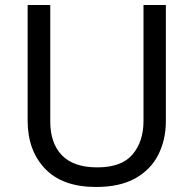

<svg xmlns="http://www.w3.org/2000/svg" viewBox="-20 -734 771 764"><path d="M640 -252Q640 -178 610 -118.5Q580 -59 518.5 -24.5Q457 10 362 10Q229 10 159.5 -62.5Q90 -135 90 -254V-714H180V-251Q180 -164 226.5 -116Q273 -68 367 -68Q464 -68 507.5 -119.5Q551 -171 551 -252V-714H640Z"/></svg>

Font: hexsinhala15
Style: Book
Weight: 400
Designer: Jelle Bosma - Monotype Design Team
Foundry: Monotype Imaging Inc.
Version: Version 2.003